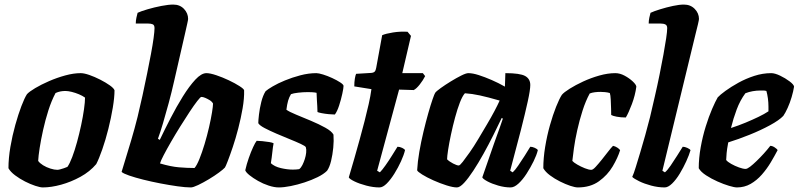

<svg xmlns="http://www.w3.org/2000/svg" viewBox="-20 -820 3494 840"><path d="M167 0Q156 0 134.5 -7Q113 -14 89.5 -26Q66 -38 46 -53Q26 -68 17 -84Q17 -128 25.5 -177.5Q34 -227 47 -273.5Q60 -320 73.5 -355.5Q87 -391 98 -408Q108 -419 134 -434.5Q160 -450 194.5 -465Q229 -480 265.5 -490Q302 -500 333 -500Q348 -500 371 -492Q394 -484 418.5 -471.5Q443 -459 460.5 -446.5Q478 -434 481 -425Q481 -394 473.5 -349Q466 -304 454 -256Q442 -208 427.5 -166.5Q413 -125 401 -102Q373 -69 332 -46.5Q291 -24 247.5 -12Q204 0 167 0ZM231 -77Q235 -77 243 -79Q251 -81 259.5 -84Q268 -87 275 -90Q285 -104 296 -133Q307 -162 317 -198.5Q327 -235 335 -272.5Q343 -310 347.5 -342Q352 -374 352 -393Q341 -401 325.5 -407.5Q310 -414 294 -418Q278 -422 266 -422Q255 -422 244.5 -420Q234 -418 223 -413Q205 -379 191.5 -336.5Q178 -294 168.5 -251Q159 -208 153.5 -172.5Q148 -137 147 -116Q154 -106 168.5 -97Q183 -88 200.5 -82.5Q218 -77 231 -77Z M815 0Q792 0 756.5 -5Q721 -10 682 -17.5Q643 -25 607 -34Q571 -43 545 -52Q519 -61 512 -68Q516 -82 527.5 -119Q539 -156 554 -206.5Q569 -257 582 -309Q593 -354 603.5 -402.5Q614 -451 623.5 -497.5Q633 -544 640.5 -584Q648 -624 652 -653.5Q656 -683 656 -697Q656 -710 648.5 -713.5Q641 -717 628 -717H574Q574 -730 577 -743.5Q580 -757 582 -764Q597 -771 626 -779.5Q655 -788 686 -794Q717 -800 738 -800Q767 -800 785 -781Q803 -762 803 -737Q803 -733 799 -715.5Q795 -698 789 -671L742 -466Q731 -417 718 -369Q705 -321 693 -280.5Q681 -240 671 -213L679 -208Q700 -252 726 -302.5Q752 -353 780 -398Q808 -443 834.5 -471.5Q861 -500 883 -500Q899 -500 926 -491Q953 -482 980.5 -469Q1008 -456 1027.5 -443.5Q1047 -431 1048 -425Q1049 -390 1041.5 -346.5Q1034 -303 1022.5 -258.5Q1011 -214 998.5 -177Q986 -140 976.5 -115.5Q967 -91 964 -87Q958 -80 938.5 -65.5Q919 -51 894 -36Q869 -21 847 -10.5Q825 0 815 0ZM831 -85Q841 -96 852.5 -124.5Q864 -153 875 -189.5Q886 -226 894.5 -263Q903 -300 907.5 -328Q912 -356 912 -367Q907 -376 897 -382Q887 -388 877.5 -392Q868 -396 861 -396Q857 -396 843 -378Q829 -360 809.5 -330.5Q790 -301 768.5 -266.5Q747 -232 728 -199Q709 -166 696 -141Q683 -116 680 -105Q727 -91 763 -88Q799 -85 831 -85Z M1200 0Q1180 0 1155.5 -8Q1131 -16 1109 -28.5Q1087 -41 1071.5 -53.5Q1056 -66 1053 -75Q1059 -102 1068.5 -129Q1078 -156 1087.5 -176.5Q1097 -197 1103 -204Q1111 -204 1127.5 -202.5Q1144 -201 1158.5 -198.5Q1173 -196 1177 -193Q1174 -179 1171.5 -154.5Q1169 -130 1165 -106Q1181 -91 1209 -84.5Q1237 -78 1261 -78Q1268 -78 1275.5 -78.5Q1283 -79 1289 -80Q1297 -86 1303 -98Q1309 -110 1313.5 -124Q1318 -138 1319.5 -152Q1321 -166 1318 -176Q1316 -181 1295.5 -190.5Q1275 -200 1246.5 -211.5Q1218 -223 1189 -235.5Q1160 -248 1138 -259.5Q1116 -271 1110 -281Q1110 -293 1113 -319Q1116 -345 1123 -373.5Q1130 -402 1142 -421Q1151 -429 1173 -442Q1195 -455 1226.5 -468Q1258 -481 1294 -490.5Q1330 -500 1364 -500Q1374 -500 1393.5 -494Q1413 -488 1433.5 -478.5Q1454 -469 1468.5 -459.5Q1483 -450 1483 -444Q1483 -435 1477.5 -409.5Q1472 -384 1463.5 -358Q1455 -332 1445 -319Q1435 -319 1418.5 -320.5Q1402 -322 1387 -325Q1372 -328 1369 -330Q1369 -345 1368 -356.5Q1367 -368 1366.5 -381Q1366 -394 1365 -414Q1356 -416 1345.5 -416.5Q1335 -417 1327 -417Q1306 -417 1284.5 -414.5Q1263 -412 1253 -408Q1245 -395 1240.5 -379.5Q1236 -364 1233 -340Q1245 -331 1275.5 -318.5Q1306 -306 1340.5 -291.5Q1375 -277 1403 -261.5Q1431 -246 1439 -231Q1441 -204 1438 -173.5Q1435 -143 1428.5 -116Q1422 -89 1411 -73Q1396 -58 1369.5 -45Q1343 -32 1312.5 -22Q1282 -12 1252 -6Q1222 0 1200 0Z M1640 0Q1613 0 1582.5 -8Q1552 -16 1530.5 -26.5Q1509 -37 1506 -44Q1518 -84 1530 -126Q1542 -168 1553.5 -209.5Q1565 -251 1575 -290Q1585 -329 1593 -364.5Q1601 -400 1605 -430L1530 -442Q1530 -461 1532.5 -476Q1535 -491 1538 -497L1604 -501Q1615 -502 1619.5 -507Q1624 -512 1626 -524L1652 -666Q1668 -673 1699.5 -678Q1731 -683 1763 -681L1778 -663L1740 -500H1830L1840 -487Q1831 -469 1816.5 -450.5Q1802 -432 1790 -426L1726 -428L1630 -73L1642 -66Q1652 -76 1666.5 -96.5Q1681 -117 1695 -139.5Q1709 -162 1719 -178Q1729 -178 1739.5 -173Q1750 -168 1752 -163Q1747 -142 1734.5 -114.5Q1722 -87 1705.5 -60.5Q1689 -34 1672 -17Q1655 0 1640 0Z M1979 0Q1962 0 1933.5 -9Q1905 -18 1876 -31Q1847 -44 1827 -56.5Q1807 -69 1805 -75Q1807 -112 1814.5 -155.5Q1822 -199 1832.5 -243Q1843 -287 1853.5 -324Q1864 -361 1872.5 -385.5Q1881 -410 1884 -414Q1889 -421 1908.5 -435Q1928 -449 1952.5 -464Q1977 -479 1998 -489.5Q2019 -500 2029 -500Q2048 -500 2074.5 -491.5Q2101 -483 2131 -470Q2161 -457 2189 -441L2191 -500Q2255 -500 2277.5 -487.5Q2300 -475 2300 -448Q2300 -427 2289 -376.5Q2278 -326 2258.5 -249.5Q2239 -173 2212 -73L2223 -66Q2234 -76 2247.5 -96Q2261 -116 2275.5 -138.5Q2290 -161 2300 -178Q2309 -178 2320 -173Q2331 -168 2333 -163Q2328 -142 2314.5 -114.5Q2301 -87 2284 -60.5Q2267 -34 2248.5 -17Q2230 0 2214 0Q2188 0 2160 -8Q2132 -16 2112.5 -26.5Q2093 -37 2090 -44L2140 -188Q2147 -207 2152.5 -223Q2158 -239 2165 -257.5Q2172 -276 2180 -301L2175 -304Q2159 -270 2138.5 -229Q2118 -188 2095.5 -147.5Q2073 -107 2051 -73.5Q2029 -40 2010.5 -20Q1992 0 1979 0ZM1987 -96Q1992 -96 2004.5 -112Q2017 -128 2035 -153.5Q2053 -179 2072 -211Q2091 -243 2110 -275Q2129 -307 2143.5 -334.5Q2158 -362 2166 -380Q2114 -395 2079.5 -402.5Q2045 -410 2014 -412Q2003 -400 1992 -371.5Q1981 -343 1971 -306Q1961 -269 1953 -231.5Q1945 -194 1940.5 -164.5Q1936 -135 1936 -123Q1946 -113 1962.5 -104.5Q1979 -96 1987 -96Z M2508 0Q2496 0 2475 -7Q2454 -14 2430 -26Q2406 -38 2386 -53Q2366 -68 2357 -84Q2357 -128 2365 -177Q2373 -226 2386 -272Q2399 -318 2413 -353Q2427 -388 2438 -405Q2447 -416 2472.5 -432Q2498 -448 2531.5 -463.5Q2565 -479 2602 -489.5Q2639 -500 2672 -500Q2692 -500 2712.5 -489Q2733 -478 2748 -464Q2763 -450 2764 -441Q2759 -403 2744.5 -364.5Q2730 -326 2718 -306Q2696 -306 2678 -309.5Q2660 -313 2654 -317Q2654 -325 2653.5 -344.5Q2653 -364 2652 -384Q2651 -404 2648 -413Q2638 -416 2626.5 -417Q2615 -418 2607 -418Q2595 -418 2582.5 -416.5Q2570 -415 2560 -411Q2542 -378 2528.5 -335.5Q2515 -293 2505.5 -250.5Q2496 -208 2491 -172Q2486 -136 2484 -116Q2490 -109 2505.5 -100Q2521 -91 2538.5 -84Q2556 -77 2567 -77Q2574 -77 2586 -90Q2598 -103 2612.5 -121Q2627 -139 2640 -156Q2653 -173 2662 -182Q2672 -180 2681 -174Q2690 -168 2693 -163Q2683 -130 2660.5 -92Q2638 -54 2600.5 -27Q2563 0 2508 0Z M2888 0Q2859 0 2829 -8Q2799 -16 2776.5 -27Q2754 -38 2746 -46Q2753 -61 2761.5 -89Q2770 -117 2781 -153Q2792 -189 2803 -229Q2814 -269 2824 -308Q2834 -351 2845 -398.5Q2856 -446 2865.5 -493Q2875 -540 2882.5 -581Q2890 -622 2894.5 -652.5Q2899 -683 2899 -697Q2899 -709 2891 -713Q2883 -717 2870 -717H2818Q2818 -730 2821 -743.5Q2824 -757 2826 -764Q2841 -771 2868.5 -779.5Q2896 -788 2924 -794Q2952 -800 2972 -800Q3001 -800 3019.5 -781Q3038 -762 3038 -737Q3038 -733 3033.5 -713.5Q3029 -694 3023 -671L2878 -73L2889 -66Q2900 -75 2914 -95.5Q2928 -116 2942.5 -139Q2957 -162 2967 -178Q2976 -178 2987 -173Q2998 -168 3001 -163Q2995 -142 2982.5 -114.5Q2970 -87 2954 -60.5Q2938 -34 2920.5 -17Q2903 0 2888 0Z M3204 0Q3193 0 3169.5 -7Q3146 -14 3119 -26Q3092 -38 3069 -53Q3046 -68 3037 -84Q3037 -128 3045.5 -175.5Q3054 -223 3067.5 -266.5Q3081 -310 3095.5 -343.5Q3110 -377 3120 -394Q3130 -405 3154 -422.5Q3178 -440 3210.5 -458Q3243 -476 3280 -488Q3317 -500 3354 -500Q3370 -500 3393 -489Q3416 -478 3434.5 -464Q3453 -450 3454 -441Q3451 -421 3443.5 -395.5Q3436 -370 3426 -348Q3416 -326 3407 -313Q3389 -294 3348.5 -272Q3308 -250 3259.5 -230.5Q3211 -211 3166 -197Q3160 -164 3159 -150.5Q3158 -137 3157 -120Q3163 -112 3179 -103Q3195 -94 3213 -87.5Q3231 -81 3242 -81Q3249 -81 3261.5 -90.5Q3274 -100 3290 -115.5Q3306 -131 3321.5 -148Q3337 -165 3350 -182Q3359 -182 3369.5 -175Q3380 -168 3382 -163Q3369 -138 3352 -109.5Q3335 -81 3313 -56Q3291 -31 3264 -15.5Q3237 0 3204 0ZM3178 -260Q3212 -271 3242 -283.5Q3272 -296 3298 -308.5Q3324 -321 3342 -333Q3342 -338 3342 -343.5Q3342 -349 3342 -354Q3342 -372 3339.5 -390Q3337 -408 3333 -422Q3326 -424 3320 -424Q3314 -424 3307 -424Q3290 -424 3273 -421Q3256 -418 3241 -412Q3218 -381 3203 -341Q3188 -301 3178 -260Z"/></svg>

Font: Texturina 12pt ExtraBold
Style: Italic
Weight: 800
Italic angle: -11°
Designer: Guillermo Torres Carreño
Foundry: Omnibus-Type
Version: Version 1.002